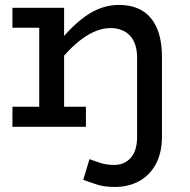

<svg xmlns="http://www.w3.org/2000/svg" viewBox="-20 -502 753 760"><path d="M435.1 238Q391 238 362.4 228Q333.8 218.1 309.4 210.1L334.3 127.9Q358.2 137.3 381.5 144.1Q404.7 150.9 432.2 150.9Q472.8 150.9 497.7 122.5Q522.7 94.1 522.7 40.4V-273.9Q522.7 -301 516 -322.6Q509.3 -344.3 495.8 -359.5Q482.3 -374.6 462.6 -382.7Q443 -390.9 417 -390.9Q389.8 -390.9 362.2 -380.2Q334.6 -369.5 306.8 -349.5Q278.9 -329.5 251.4 -300.9Q223.9 -272.2 196.5 -236.3V-315.7Q227.9 -355 258.2 -385.9Q288.5 -416.8 319.2 -438.4Q349.8 -460 382.4 -471.2Q415 -482.5 451.5 -482.5Q491.5 -482.5 523.1 -469.8Q554.7 -457.1 576.3 -431.4Q598 -405.8 609.5 -367.3Q621.1 -328.7 621.1 -276.6V38.3Q621.1 102.1 597.2 146.9Q573.2 191.7 531.2 214.8Q489.1 238 435.1 238ZM29.2 0V-79.4H320.1V0ZM135.3 0V-471H233.7V0ZM29.2 -392.1V-471H213.4V-392.1Z"/></svg>

Font: BioRhyme ExtraBold
Style: Regular
Weight: 800
Designer: Aoife Mooney
Foundry: Aoife Mooney Type
Version: Version 1.600;gftools[0.9.33]